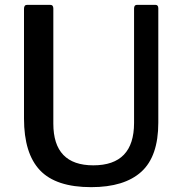

<svg xmlns="http://www.w3.org/2000/svg" viewBox="-20 -762 753 792"><path d="M356 10Q211 10 145 -59.5Q79 -129 79 -273V-726Q79 -742 92 -742H187Q200 -742 200 -727V-252Q200 -80 365 -80Q533 -80 533 -255V-727Q533 -742 545 -742H621Q633 -742 633 -728V-256Q633 -117 563 -53.5Q493 10 356 10Z"/></svg>

Font: Libre Franklin Medium
Style: Regular
Weight: 500
Designer: Pablo Impallari, Rodrigo Fuenzalida
Foundry: Impallari Type
Version: Version 1.002; ttfautohint (v1.5)